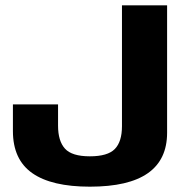

<svg xmlns="http://www.w3.org/2000/svg" viewBox="-20 -695 706 721"><path d="M317.5 6Q463.5 6 535.5 -44.8Q607.5 -95.5 607.5 -196.5V-675H438V-221Q438 -163 411.2 -135.5Q384.5 -108 317.5 -108Q250 -108 224 -136.8Q198 -165.5 198 -223V-303H28.5V-203Q28.5 -96 101 -45Q173.5 6 317.5 6Z"/></svg>

Font: Anybody UltraCondensed Thin
Style: Bold
Weight: 700
Version: Version 1.111